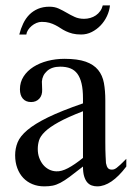

<svg xmlns="http://www.w3.org/2000/svg" viewBox="-20 -676 484 705"><path d="M443.8 -64.5Q388.7 8.3 336.9 8.3Q326.2 8.3 316.7 4.9Q307.1 1.5 300 -6.8Q293 -15.1 288.8 -29.1Q284.7 -43 284.7 -64.5Q255.4 -41.5 236.1 -27.1Q216.8 -12.7 201.9 -4.9Q187 2.9 173.6 5.6Q160.2 8.3 142.6 8.3Q118.7 8.3 99.1 0.2Q79.6 -7.8 65.4 -22.7Q51.3 -37.6 43.5 -58.8Q35.6 -80.1 35.6 -106Q35.6 -130.9 44.7 -153.3Q53.7 -175.8 80.6 -198.5Q107.4 -221.2 156.2 -245.1Q205.1 -269 284.7 -296.4V-314.9Q284.7 -347.2 279.5 -369.1Q274.4 -391.1 264.2 -405Q253.9 -418.9 238.3 -425Q222.7 -431.2 201.2 -431.2Q170.4 -431.2 152.8 -415.3Q135.3 -399.4 133.8 -376.5L134.8 -347.2Q135.7 -326.2 124.3 -313.7Q112.8 -301.3 94.2 -301.3Q74.7 -301.3 64 -313.7Q53.2 -326.2 53.2 -348.1Q53.2 -374.5 66.7 -395.3Q80.1 -416 102.8 -430.4Q125.5 -444.8 155 -452.4Q184.6 -460 216.8 -460Q265.1 -460 294.7 -449.5Q324.2 -439 340.3 -419.2Q356.4 -399.4 361.6 -371.1Q366.7 -342.8 366.7 -307.6V-155.3Q366.7 -124 367.7 -104Q368.7 -84 369.1 -77.1Q371.6 -64 376.5 -58.6Q381.3 -53.2 390.6 -53.2Q395 -53.2 398.9 -54.4Q402.8 -55.7 408.2 -59.6Q413.6 -63.5 421.9 -71.3Q430.2 -79.1 443.8 -92.8ZM284.7 -267.6Q228 -245.6 195.1 -227.3Q162.1 -209 145 -192.4Q127.9 -175.8 123.3 -160.4Q118.7 -145 118.7 -128.9Q118.7 -111.3 124 -96.7Q129.4 -82 138.4 -71Q147.5 -60.1 159.9 -53.7Q172.4 -47.4 186.5 -46.9Q205.6 -45.9 229.7 -58.6Q253.9 -71.3 284.7 -96.2ZM383.8 -656.2Q381.8 -636.2 372.8 -616.9Q363.8 -597.7 349.6 -582.8Q335.4 -567.9 317.1 -558.6Q298.8 -549.3 277.8 -549.3Q259.8 -549.3 246.3 -552.7Q232.9 -556.2 222.2 -561.3Q211.4 -566.4 202.4 -572.5Q193.4 -578.6 183.3 -583.7Q173.3 -588.9 161.4 -592.3Q149.4 -595.7 133.3 -595.7Q123.5 -595.7 113.8 -591.6Q104 -587.4 96.2 -580.8Q88.4 -574.2 83 -565.9Q77.6 -557.6 76.7 -549.3H50.8Q56.2 -570.8 65.2 -589.6Q74.2 -608.4 87.6 -622.1Q101.1 -635.7 119.6 -643.6Q138.2 -651.4 161.6 -651.4Q180.7 -651.4 195.6 -644.5Q210.4 -637.7 224.9 -629.2Q239.3 -620.6 254.4 -613.8Q269.5 -606.9 288.6 -606.9Q300.3 -606.9 311.5 -610.1Q322.8 -613.3 332 -619.6Q341.3 -626 347.9 -635.3Q354.5 -644.5 357.4 -656.2Z"/></svg>

Font: Doulos SIL Afr
Style: Regular
Weight: 400
Designer: Walt Agee, Victor Gaultney, Peter Martin, Debbi Hosken, Becca Hirsbrunner
Foundry: SIL International
Version: Version 5.000